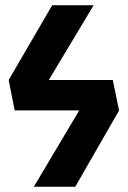

<svg xmlns="http://www.w3.org/2000/svg" viewBox="-20 -712 487 732"><path d="M434 -291 267 0H109L282 -291H36L13 -407L179 -692H337L166 -407H410Z"/></svg>

Font: Fira Sans Condensed SemiBold
Style: Regular
Weight: 600
Width: 3
Designer: bBox Type GmbH & Carrois Corporate GbR & Edenspiekermann AG
Foundry: bBox Type GmbH & Carrois Corporate GbR & Edenspiekermann AG
Version: Version 4.301